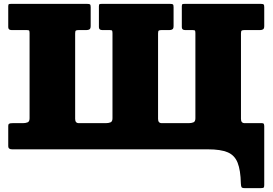

<svg xmlns="http://www.w3.org/2000/svg" viewBox="-20 -770 1408 990"><path d="M367.5 -597V-157Q367.5 -135 386.5 -135H526Q539 -135 549.5 -139Q560 -143 560 -160V-598Q560 -608 558.2 -611.5Q556.5 -615 545 -615H507Q490 -615 490 -630V-737Q490 -747 493.2 -748.5Q496.5 -750 505 -750H857Q868.5 -750 871.8 -747.2Q875 -744.5 875 -733V-636Q875 -623 869.2 -619Q863.5 -615 854 -615H814Q802 -615 798.5 -612.2Q795 -609.5 795 -597V-157Q795 -135 814 -135H953.5Q966.5 -135 977 -139Q987.5 -143 987.5 -160V-598Q987.5 -608 985.8 -611.5Q984 -615 972.5 -615H934.5Q917.5 -615 917.5 -630V-737Q917.5 -747 920.8 -748.5Q924 -750 932.5 -750H1324.5Q1336 -750 1339.2 -747.2Q1342.5 -744.5 1342.5 -733V-636Q1342.5 -623 1336.8 -619Q1331 -615 1321.5 -615H1241.5Q1229.5 -615 1226 -612.2Q1222.5 -609.5 1222.5 -597V-157Q1222.5 -135 1241.5 -135H1331.5Q1338.5 -135 1340.5 -130.5Q1342.5 -126 1342.5 -119V184.5Q1342.5 195.5 1338.8 197.8Q1335 200 1323.5 200H1241.5Q1227.5 200 1225 194.2Q1222.5 188.5 1222 176.5Q1220.5 107.5 1205.2 69Q1190 30.5 1153.8 15.2Q1117.5 0 1052.5 0H42.5Q22.5 0 22.5 -16V-121Q22.5 -129 27 -132Q31.5 -135 45.5 -135H98.5Q111.5 -135 122 -139Q132.5 -143 132.5 -160V-598Q132.5 -608 130.8 -611.5Q129 -615 117.5 -615H39.5Q22.5 -615 22.5 -630V-737Q22.5 -747 25.8 -748.5Q29 -750 37.5 -750H429.5Q441 -750 444.2 -747.2Q447.5 -744.5 447.5 -733V-636Q447.5 -623 441.8 -619Q436 -615 426.5 -615H386.5Q374.5 -615 371 -612.2Q367.5 -609.5 367.5 -597Z"/></svg>

Font: Besley* Fatface
Style: Regular
Weight: 900
Designer: Owen Earl
Foundry: indestructible type*
Version: Version 3.000; ttfautohint (v1.8.3)